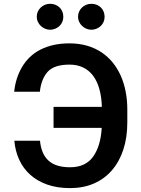

<svg xmlns="http://www.w3.org/2000/svg" viewBox="-20 -961 730 991"><path d="M93.8 -615.1Q110.4 -643.5 133.9 -666Q157.3 -688.6 187.9 -704.4Q218.4 -720.2 256 -728.7Q293.7 -737.2 338.4 -737.2Q387.8 -737.2 429.2 -725.1Q470.5 -713.1 503.7 -691.1Q536.9 -669 562 -638Q587 -606.9 603.7 -569.1Q620.4 -531.2 628.7 -487.6Q637.1 -443.9 637.1 -396.3V-328.8Q637.1 -251.1 616.5 -188.6Q595.9 -126.1 557.5 -81.9Q519.2 -37.6 464.5 -13.8Q409.8 9.9 341.6 9.9Q275.2 9.9 223.7 -8.3Q172.2 -26.6 136 -59.1Q99.8 -91.6 79.2 -136.5Q58.6 -181.5 54 -234.7H186.4Q189.6 -201 200.3 -175.4Q210.9 -149.9 229.8 -132.5Q248.6 -115.1 276.5 -106.4Q304.3 -97.7 341.6 -97.7Q422.6 -97.7 461.6 -153.8Q500 -209.2 505 -301.1H256.4V-409.4H505.7Q504.3 -460.9 492.9 -501.4Q481.5 -541.9 460.6 -570Q439.6 -598 409.1 -612.7Q378.6 -627.5 338.4 -627.5Q259.9 -627.5 226.2 -590.6Q192.8 -553.3 185.7 -487.6H53.3Q60.4 -558.6 93.8 -615.1ZM382.8 -874.3Q382.8 -888.8 388.3 -901.1Q393.8 -913.4 403.2 -922.2Q412.6 -931.1 425.1 -936.3Q437.5 -941.4 451.7 -941.4Q466.3 -941.4 478.7 -936.4Q491.1 -931.5 500.4 -922.6Q509.6 -913.7 514.7 -901.3Q519.9 -888.8 519.9 -874.3Q519.9 -860.1 514.6 -847.8Q509.2 -835.6 499.8 -826.7Q490.4 -817.8 478 -812.7Q465.6 -807.5 451.7 -807.5Q437.9 -807.5 425.4 -812.9Q413 -818.2 403.6 -827.2Q394.2 -836.3 388.5 -848.4Q382.8 -860.4 382.8 -874.3ZM238.6 -941.4Q253.2 -941.4 265.6 -936.4Q278.1 -931.5 287.3 -922.6Q296.5 -913.7 301.7 -901.3Q306.8 -888.8 306.8 -874.3Q306.8 -860.1 301.5 -847.8Q296.2 -835.6 286.8 -826.7Q277.3 -817.8 264.9 -812.7Q252.5 -807.5 238.6 -807.5Q224.8 -807.5 212.4 -812.9Q199.9 -818.2 190.5 -827.2Q181.1 -836.3 175.4 -848.4Q169.7 -860.4 169.7 -874.3Q169.7 -888.8 175.2 -901.1Q180.8 -913.4 190.2 -922.2Q199.6 -931.1 212 -936.3Q224.4 -941.4 238.6 -941.4Z"/></svg>

Font: Inter P Semi Bold
Style: Regular
Weight: 600
Designer: Rasmus Andersson
Foundry: rsms
Version: Version 3.018;git-588b23468